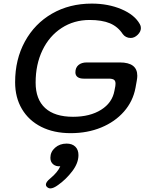

<svg xmlns="http://www.w3.org/2000/svg" viewBox="-20 -730 827 1067"><path d="M64 -273Q64 -400 118.5 -499.5Q173 -599 269.5 -654.5Q366 -710 490 -710Q581 -710 654.5 -679Q728 -648 757 -596Q763 -586 763 -574Q763 -554 745 -536.5Q727 -519 706 -519Q692 -519 680.5 -525Q669 -531 662 -541Q635 -582 591 -600.5Q547 -619 478 -619Q391 -619 322.5 -574.5Q254 -530 216 -451Q178 -372 178 -271Q178 -178 231 -129.5Q284 -81 386 -81Q480 -81 542 -120Q604 -159 616 -226L621 -252Q622 -257 622 -265Q622 -281 613 -287Q604 -293 583 -293H445Q423 -293 411 -302Q399 -311 399 -328Q399 -354 416 -368.5Q433 -383 462 -383H646Q743 -383 743 -309Q743 -298 740 -281L733 -242Q719 -167 669 -110Q619 -53 542.5 -21.5Q466 10 373 10Q279 10 209.5 -25Q140 -60 102 -124Q64 -188 64 -273ZM235 296Q235 281 260 261Q301 227 315 194Q291 196 275.5 183Q260 170 260 147Q260 114 286 91Q312 68 350 68Q381 68 398.5 85Q416 102 416 132Q416 176 382 221Q348 266 303 298Q277 317 260 317Q249 317 240 308Q235 303 235 296Z"/></svg>

Font: Kodchasan SemiBold
Style: Italic
Weight: 600
Italic angle: -10°
Version: Version 1.000; ttfautohint (v1.6)